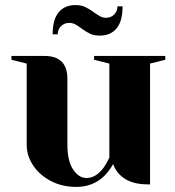

<svg xmlns="http://www.w3.org/2000/svg" viewBox="-20 -720 690 755"><path d="M85 -150V-470L25 -485V-500H155Q245 -500 245 -410V-150Q245 -87 267.5 -53.5Q290 -20 320 -20Q357 -20 387 -60Q398 -75 410 -100V-470L350 -485V-500H630V-485L570 -470V5H560Q487 5 449 -35Q432 -53 425 -75Q411 -50 392 -30Q347 15 280 15Q224 15 179.5 -8.5Q135 -32 110 -70Q85 -108 85 -150ZM299 -609Q285 -620 274.5 -625Q264 -630 252 -630Q233 -630 220 -617Q207 -604 207 -585H187Q187 -643 210.5 -671.5Q234 -700 277 -700Q299 -700 315 -692.5Q331 -685 350 -671Q364 -661 374.5 -655.5Q385 -650 397 -650Q416 -650 429 -663Q442 -676 442 -695H462Q462 -637 438.5 -608.5Q415 -580 372 -580Q350 -580 334 -587.5Q318 -595 299 -609Z"/></svg>

Font: Yeseva One
Style: Regular
Weight: 400
Designer: Jovanny Lemonad
Foundry: Jovanny Lemonad
Version: Version 2.000